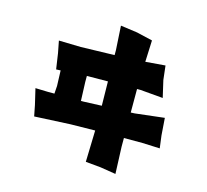

<svg xmlns="http://www.w3.org/2000/svg" viewBox="-109 -863 1096 1016"><g transform="rotate(15 439.5 -355.0)"><path d="M80.1 -301.8 100.6 -214.8 112.3 -155.3 308.6 -165 443.4 -167 438.5 5.9 521.5 13.7 606.4 27.3 600.6 -121.1V-168H703.1L797.9 -164.1L789.1 -232.4L782.2 -327.1L622.1 -308.6L600.6 -307.6V-436.5H620.1L744.1 -425.8L722.7 -518.6L713.9 -595.7L605.5 -586.9L610.4 -705.1L523.4 -725.6L431.6 -738.3L439.5 -606.4V-579.1L255.9 -574.2L134.8 -577.1L147.5 -511.7L160.2 -425.8L184.6 -426.8L187.5 -342.8L184.6 -299.8H150.4ZM330.1 -298.8 326.2 -402.3V-434.6H328.1L441.4 -435.5L443.4 -302.7L345.7 -298.8Z"/></g></svg>

Font: MaokenAssortedSans-Lite
Style: Lite
Weight: 400
Version: Version 1.400